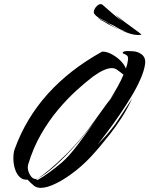

<svg xmlns="http://www.w3.org/2000/svg" viewBox="-20 -881 726 933"><path d="M178 32Q158 32 144.5 21Q131 10 114 -8Q91 -6 75.5 -21Q60 -36 52.5 -61Q45 -86 45 -111Q45 -124 46.5 -136Q48 -148 52 -158Q160 -455 476 -630Q496 -631 519 -619.5Q542 -608 562 -589.5Q582 -571 592 -548Q596 -560 598.5 -570.5Q601 -581 602 -591Q604 -607 595.5 -612.5Q587 -618 580 -620.5Q573 -623 578 -628Q582 -631 587.5 -632Q593 -633 599 -633Q606 -633 612.5 -632.5Q619 -632 623 -632Q648 -632 668.5 -616.5Q689 -601 685 -570Q681 -539 663 -497.5Q645 -456 618 -411.5Q591 -367 561 -323Q531 -279 503 -242Q475 -205 455 -179Q469 -193 494.5 -221.5Q520 -250 541 -279Q547 -288 560.5 -308.5Q574 -329 588.5 -351Q603 -373 613 -388.5Q623 -404 622 -402Q600 -354 571 -309Q542 -264 513.5 -228Q485 -192 465.5 -169Q446 -146 443 -143Q398 -91 348 -51.5Q298 -12 253 10Q208 32 178 32ZM155 -6H156Q158 -6 162 -7Q166 -8 172 -12Q190 -22 220.5 -44Q251 -66 280 -91Q315 -121 358 -178Q401 -235 455 -311Q407 -244 352.5 -182Q298 -120 248.5 -75.5Q199 -31 164 -14Q184 -26 220 -56Q256 -86 301 -130.5Q346 -175 391 -230Q409 -252 430.5 -282Q452 -312 474.5 -343Q497 -374 516 -400L505 -383L543 -436L516 -400Q536 -432 552.5 -461.5Q569 -491 580 -518Q573 -524 564 -531Q555 -538 546 -544Q536 -550 523 -550Q489 -550 432 -509Q395 -481 350.5 -440.5Q306 -400 261.5 -347Q217 -294 179 -228Q141 -162 117 -82Q115 -74 115 -68Q115 -49 126.5 -30Q138 -11 154 -11Q157 -11 163 -13Q155 -8 155 -6ZM455 -311Q458 -315 463.5 -323.5Q469 -332 472.5 -337.5Q476 -343 473 -338ZM651 -711Q632 -711 608.5 -718.5Q585 -726 560 -738Q568 -735 577 -731.5Q586 -728 595 -726L563 -739Q553 -744 544 -750Q535 -756 519 -763Q512 -765 506 -769Q506 -770 505.5 -770.5Q505 -771 500 -774Q481 -783 463 -793Q445 -803 437 -816Q434 -824 438.5 -834.5Q443 -845 452 -853Q461 -861 470 -861Q474 -861 478 -858Q489 -849 506.5 -833Q524 -817 543 -801.5Q562 -786 576 -776Q570 -782 560.5 -790.5Q551 -799 545 -805Q539 -811 541 -809Q558 -795 584 -775.5Q610 -756 634.5 -738.5Q659 -721 668 -713Q664 -712 660 -711.5Q656 -711 651 -711ZM557 -740Q550 -742 543 -745Q536 -748 528 -752Q507 -762 496.5 -769Q486 -776 477 -780Q474 -781 466 -787Q458 -793 453 -797Q461 -792 475.5 -784.5Q490 -777 506 -769Q506 -766 511 -764Q522 -757 533.5 -751Q545 -745 557 -740Z"/></svg>

Font: Smooch
Style: Regular
Weight: 400
Designer: Robert E. Leuschke
Foundry: Robert E. Leuschke
Version: Version 1.010; ttfautohint (v1.8.3)